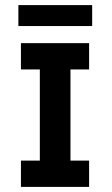

<svg xmlns="http://www.w3.org/2000/svg" viewBox="-20 -732 437 752"><path d="M136 -18V-545H256V-18ZM62 0V-103H329V0ZM62 -460V-563H329V-460ZM52 -630V-712H341V-630Z"/></svg>

Font: Darker Grotesque ExtraBold
Style: Regular
Weight: 800
Designer: Gabriel Lam
Foundry: TypeRant
Version: Version 1.000;gftools[0.9.28]